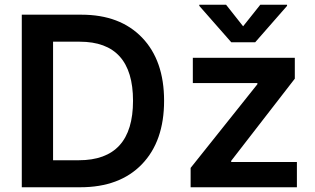

<svg xmlns="http://www.w3.org/2000/svg" viewBox="-20 -789 1326 809"><path d="M932.6 -769 1004.4 -678.2 1076.7 -769H1189.5V-764.2L1055.2 -610.8H954.6L819.8 -764.2V-769ZM318.4 0H71.8V-727.1H323.2Q485.8 -727.1 578.6 -630.6Q671.4 -534.2 671.4 -364.3Q671.4 -193.8 577.9 -96.9Q484.4 0 318.4 0ZM203.6 -113.8H312Q540.5 -113.8 540.5 -364.3Q540.5 -613.3 315.9 -613.3H203.6ZM783.2 0V-81.5L1064.5 -434.1V-439H792.5V-545.4H1222.2V-457.5L954.1 -111.3V-106.4H1231V0Z"/></svg>

Font: Interop SemBd
Style: Regular
Weight: 600
Designer: Rasmus Andersson, Google, Jang Haemin
Foundry: jhaemin
Version: Version 1.007